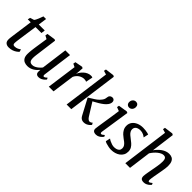

<svg xmlns="http://www.w3.org/2000/svg" viewBox="145 -1849 2891 2891"><g transform="rotate(45 1591.0 -403.5)"><path d="M167.2 -175.3Q164.8 -158.6 163.2 -145.8Q161.7 -133.1 160.8 -121.7Q159.9 -110.2 159.9 -96.7Q159.9 -80.6 168 -71.7Q176.1 -62.8 192.3 -62.8Q228.9 -62.8 254.2 -75.5Q279.6 -88.2 294.9 -100.9L306.9 -60.5Q295.4 -47 272.7 -30.4Q250.1 -13.9 217.4 -2Q184.8 10 142.2 10Q104.7 10 80.4 -9.5Q56.1 -29.1 56.1 -74.1Q56.1 -79.4 56.3 -86.2Q56.6 -93 57.5 -102.4Q58.5 -111.7 59.9 -124.1Q61.3 -136.6 63.7 -153.2L110.6 -492.9H47.7L56.7 -533.2L121.1 -553.7Q131.7 -565.4 143.1 -589.7Q154.5 -614.1 165.1 -641.8Q175.7 -669.5 183.2 -691H239.6L220.4 -555H347.6L339.1 -492.9H212.6Z M539.1 10Q504.8 10 476.2 -1.9Q447.6 -13.9 430.3 -42.4Q413 -70.8 412.7 -120.7Q412.7 -138.2 414.1 -159Q415.5 -179.8 418.2 -202.9Q420.8 -226 424 -249.4Q427.1 -272.9 430.6 -294.8L459 -481.7L406.3 -509.7L412.9 -547L544.9 -566.6L565.7 -556L530.5 -290.8Q528 -269.3 525.1 -248.8Q522.2 -228.2 519.7 -208.8Q517.1 -189.5 515.5 -171.4Q513.9 -153.3 513.9 -136.6Q513.9 -103.3 522 -85.2Q530 -67.1 545 -60.1Q560.1 -53.2 580.9 -53.2Q606.8 -53.2 633.2 -66.4Q659.7 -79.7 683.1 -100.1Q706.4 -120.6 722.7 -142.6L778.4 -562.6H878.5L814.8 -88.6Q812.3 -69.9 816.8 -61.1Q821.3 -52.4 829.8 -52.4Q839.4 -52.4 851.1 -59.3Q862.8 -66.2 880.9 -82.9L893.5 -56.7Q889.2 -49.7 873.1 -33.7Q857.1 -17.8 832.2 -4.2Q807.4 9.3 776.7 9.3Q745.8 9.3 730.9 -7.6Q715.9 -24.4 717.9 -52.7Q717.8 -54.6 718 -58.5Q718.2 -62.3 718.7 -67.3Q719.3 -72.3 719.8 -77.6Q720.3 -82.8 720.8 -87.4L719.5 -88.4Q704.8 -70.3 686.4 -52.8Q668 -35.3 645.4 -21.1Q622.7 -7 596.3 1.5Q569.8 10 539.1 10Z M988.8 0 1055.3 -481.5 1004.4 -506.6 1011.7 -544.1 1132.5 -566.6 1153.2 -554.9 1146.8 -465.9 1141.8 -425.8Q1150.3 -448.3 1167.1 -472.9Q1184 -497.6 1207.6 -519.1Q1231.2 -540.6 1260.5 -553.9Q1289.8 -567.3 1323.1 -567.3Q1332.1 -567.3 1341.6 -565.6Q1351.1 -563.8 1355.6 -560.1L1333.2 -449.3Q1327.7 -453.3 1315.4 -456.3Q1303.2 -459.4 1284.4 -459.4Q1264.7 -459.4 1244 -453.1Q1223.3 -446.8 1203.3 -434.2Q1183.4 -421.7 1166.7 -402.5Q1149.9 -383.4 1138.2 -357.6L1088.8 0Z M1368.4 0 1468.3 -738.2 1407.6 -756 1414.4 -791.4 1553.3 -809.4 1575.6 -796.8 1467.7 0ZM1738.4 9.7Q1718.9 9.7 1702.9 3.5Q1687 -2.7 1674.8 -14.8Q1662.6 -27 1652.8 -45.1L1518.3 -298Q1549 -319 1580.5 -337.1Q1611.9 -355.2 1641.9 -377.9Q1671.9 -400.7 1697.3 -434.7Q1712.2 -454.4 1717.6 -473.9Q1723 -493.4 1724.4 -511.4Q1726.2 -530.3 1735.6 -541.7Q1745 -553.1 1758.4 -558.2Q1771.7 -563.4 1784.2 -563.4Q1805.2 -563.4 1818 -549.8Q1830.8 -536.2 1831.1 -515.8Q1832 -499.3 1825.7 -482.2Q1819.5 -465.1 1807.9 -449.1Q1789.8 -424 1760.3 -400.7Q1730.7 -377.5 1697.8 -357.8Q1664.9 -338.1 1635.8 -322.7Q1606.7 -307.2 1589.2 -297.5L1594.8 -331.4L1736 -105.6Q1748.7 -85.2 1764.3 -73.3Q1779.9 -61.3 1792.2 -61.3Q1801.9 -61.3 1813.5 -65.7Q1825.1 -70.2 1839.5 -84L1856.2 -53.9Q1848.3 -41.2 1831.4 -26.3Q1814.6 -11.4 1791.1 -0.8Q1767.6 9.7 1738.4 9.7Z M1997.8 10Q1975.9 10 1960.1 3.2Q1944.3 -3.7 1936.6 -17.6Q1928.9 -31.5 1930.8 -52.9Q1932.8 -73.2 1938.1 -108.2Q1943.4 -143.2 1950.3 -188.3Q1957.3 -233.3 1965.3 -283.9Q1973.2 -334.4 1980.8 -386.2Q1988.4 -437.9 1994.8 -485.7L1932.7 -509.1L1939.3 -544.1L2083.2 -566.6L2105.4 -556L2034.4 -87.9Q2031.5 -69.9 2036.5 -61.1Q2041.4 -52.4 2049.6 -52.4Q2059.9 -52.4 2071.5 -59Q2083.1 -65.6 2100.1 -82.3L2113.1 -57.1Q2108.3 -49.9 2093 -33.8Q2077.8 -17.7 2053.7 -3.9Q2029.5 10 1997.8 10ZM2065.5 -632.1Q2040.3 -632.1 2023.9 -649.1Q2007.6 -666.2 2008.2 -694.6Q2008.9 -727 2028.9 -748.1Q2049 -769.3 2078.5 -769.3Q2103.9 -769.3 2119.3 -752.8Q2134.7 -736.3 2134.5 -710.2Q2134.4 -675.7 2114.9 -653.9Q2095.4 -632.1 2065.5 -632.1Z M2539.5 -471.4H2535.2Q2525.2 -482.4 2495.9 -496.7Q2466.6 -511 2430.1 -511Q2402.3 -511 2380 -503Q2357.8 -495.1 2344.3 -479.2Q2330.8 -463.2 2329 -438.6Q2327.9 -412.7 2339.9 -391.4Q2351.9 -370.1 2372.3 -352.2Q2392.7 -334.3 2416 -317.3Q2440.8 -298.7 2466.7 -276.8Q2492.6 -254.8 2510.3 -225.3Q2528 -195.8 2528 -154.4Q2528 -114.6 2511.4 -83.9Q2494.9 -53.3 2466.3 -32.5Q2437.6 -11.6 2400.9 -0.8Q2364.1 10 2323.1 10Q2299.1 10 2268.2 4.3Q2237.3 -1.4 2211.5 -9.8Q2185.7 -18.3 2176.2 -27.2L2192.7 -98.9H2194.9Q2206.3 -88.9 2228.9 -77.6Q2251.5 -66.3 2277.4 -58.3Q2303.3 -50.3 2324.8 -50.3Q2349.6 -50.3 2373.5 -56.9Q2397.4 -63.6 2413.1 -80.6Q2428.8 -97.7 2428.8 -128Q2428.8 -154.4 2414.6 -175.4Q2400.4 -196.4 2378.7 -214Q2357 -231.6 2334.1 -247.2Q2314 -261.1 2289.8 -283.6Q2265.7 -306.2 2248.3 -337.7Q2230.8 -369.2 2230.8 -410.1Q2230.8 -458.5 2257.3 -494Q2283.9 -529.4 2329.3 -548.7Q2374.6 -568 2430.5 -568Q2456.8 -568 2482.5 -564.8Q2508.3 -561.6 2528 -557Q2547.8 -552.4 2556.1 -548.6Z M3014.8 10Q2989.6 10 2974.5 2.3Q2959.5 -5.3 2953.2 -19.8Q2946.9 -34.3 2947.2 -55.3Q2947.9 -70.5 2950.5 -90.5Q2953.1 -110.4 2957.1 -132.7Q2961.1 -155.1 2965.3 -177.7Q2969.6 -200.3 2973.1 -220.6Q2976.9 -241.7 2981.5 -266Q2986 -290.3 2990 -316Q2993.9 -341.7 2996.5 -366.6Q2999.1 -391.6 2999 -413.8Q2998.8 -445.6 2992.5 -463Q2986.1 -480.4 2973.5 -487.6Q2960.9 -494.8 2941.3 -494.8Q2920.5 -494.8 2897 -483.8Q2873.5 -472.9 2849.6 -453.7Q2825.7 -434.5 2804.1 -409.6Q2782.5 -384.6 2765.5 -357L2718.1 0H2618.4L2717.7 -745.8L2657.2 -763.6L2663.8 -798.8L2801.3 -817L2824.1 -804.4L2775.5 -432.3Q2794.5 -460 2818.4 -484.5Q2842.3 -509.1 2869.5 -527.8Q2896.8 -546.6 2926.6 -557.3Q2956.3 -568 2987.2 -568Q3023.1 -568 3049.3 -554.4Q3075.5 -540.7 3089.9 -508.7Q3104.3 -476.8 3104.3 -422.1Q3104.3 -401.2 3100 -370.4Q3095.8 -339.6 3089.9 -306.8Q3084 -274 3079.2 -247Q3075.8 -228.5 3072 -207.2Q3068.1 -185.9 3064.3 -164.2Q3060.4 -142.6 3057.6 -122.2Q3054.8 -101.9 3053.8 -84.8Q3053.4 -67.6 3057.9 -59.6Q3062.4 -51.6 3069.6 -51.6Q3080.2 -51.6 3091.1 -58.4Q3101.9 -65.1 3119.8 -79.8L3132.2 -53.4Q3128.3 -47.1 3112.6 -31.8Q3096.9 -16.5 3072 -3.3Q3047.1 10 3014.8 10Z"/></g></svg>

Font: Merriweather Light
Style: Italic
Weight: 300
Italic angle: -7.8°
Designer: Eben Sorkin
Foundry: Eben Sorkin
Version: Version 2.101